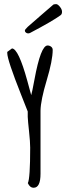

<svg xmlns="http://www.w3.org/2000/svg" viewBox="-20 -882 316 916"><path d="M14.6 0ZM234.9 -860.4Q240.7 -862.3 248 -862.3Q255.4 -862.3 265.6 -849.9Q275.9 -837.4 275.9 -825.7Q275.9 -814 268.6 -809.1Q230.5 -781.2 123 -724.6Q119.1 -722.7 113.8 -722.7Q108.4 -722.7 103.5 -726.6Q98.6 -730.5 98.6 -735.8Q98.6 -741.2 112.5 -754.2Q126.5 -767.1 175.5 -809.1Q224.6 -851.1 234.9 -860.4ZM173.3 -53.2Q173.3 13.7 140.6 13.7Q122.6 13.7 112.8 -8.3Q124 -30.3 124 -177.7Q124 -204.6 118.7 -253.9Q113.3 -303.2 112.3 -324.2V-350.1Q110.4 -354.5 81.1 -429.2Q14.6 -596.7 14.6 -628.9V-634.3L37.1 -650.9Q67.9 -650.4 110.4 -496.1Q128.9 -428.7 128.9 -428.2Q132.8 -439.5 144.5 -502.9Q174.3 -665 207 -665Q216.3 -665 223.9 -659.2Q231.4 -653.3 231.4 -644Q231.4 -594.2 202.9 -499.3Q174.3 -404.3 173.3 -354.5Z"/></svg>

Font: Amatic
Style: Bold
Weight: 700
Width: 3
Version: Version 2.000; ttfautohint (v0.92-dirty) -l 8 -r 50 -G 50 -x